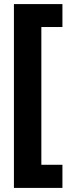

<svg xmlns="http://www.w3.org/2000/svg" viewBox="-20 -751 345 938"><path d="M285 167V54H182V-619H285V-731H48V167Z"/></svg>

Font: Noto Sans Khmer UI ExtraCondensed ExtraBold
Style: Regular
Weight: 800
Width: 2
Designer: Danh Hong and the Monotype Design Team
Foundry: Monotype Imaging Inc.
Version: Version 2.002